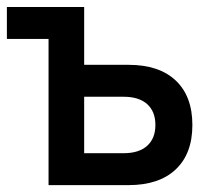

<svg xmlns="http://www.w3.org/2000/svg" viewBox="-20 -538 626 558"><path d="M217.8 0V-92.8H339.8Q383.8 -92.8 407.7 -114.3Q431.6 -135.7 431.6 -174.8Q431.6 -213.9 407.7 -235.4Q383.8 -256.8 339.8 -256.8H208V-349.6H353.5Q442.4 -349.6 490.7 -304Q539.1 -258.3 539.1 -174.8Q539.1 -91.3 490.7 -45.7Q442.4 0 353.5 0ZM121.1 0V-517.6H224.6V0ZM0 -424.8V-517.6H172.4V-424.8Z"/></svg>

Font: Cascadia Code PL
Style: Regular
Weight: 400
Monospace: yes
Designer: Aaron Bell
Foundry: Saja Typeworks
Version: Version 2102.003